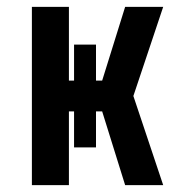

<svg xmlns="http://www.w3.org/2000/svg" viewBox="-20 -540 540 560"><path d="M73 0V-520H181V-305H196V-410H260V-305H278L345 -520H456L369 -260L456 0H345L278 -215H260V-110H196V-215H181V0Z"/></svg>

Font: Iosevka SS18 Extrabold
Style: Regular
Weight: 800
Monospace: yes
Designer: Belleve Invis
Foundry: Belleve Invis
Version: Version 25.1.1; ttfautohint (v1.8.4)